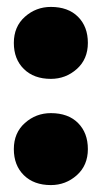

<svg xmlns="http://www.w3.org/2000/svg" viewBox="-20 -520 294 555"><path d="M20 -89Q20 -136 52 -164.5Q84 -193 127 -193Q177 -193 205.5 -164.5Q234 -136 234 -89Q234 -42 202 -13.5Q170 15 127 15Q78 15 49 -13.5Q20 -42 20 -89ZM20 -396Q20 -443 52 -471.5Q84 -500 127 -500Q177 -500 205.5 -471.5Q234 -443 234 -396Q234 -349 202 -320.5Q170 -292 127 -292Q78 -292 49 -320.5Q20 -349 20 -396Z"/></svg>

Font: Bitter Thin Black
Style: Regular
Weight: 900
Version: Version 3.020